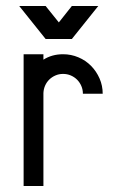

<svg xmlns="http://www.w3.org/2000/svg" viewBox="-20 -619 391 639"><path d="M124.5 0H58.6V-438.5H124.5V-420.4Q152.8 -438.5 189.9 -438.5Q216.8 -438.5 241 -428.2Q265.1 -418 283 -399.9Q300.8 -381.8 311.3 -357.9Q321.8 -334 321.8 -307.1H255.9Q255.9 -320.8 250.7 -332.8Q245.6 -344.7 236.6 -353.8Q227.5 -362.8 215.6 -367.9Q203.6 -373 189.9 -373Q176.3 -373 164.6 -367.9Q152.8 -362.8 144 -354.2Q135.3 -345.7 130.1 -334Q125 -322.3 124.5 -309.1ZM43.9 -599.1H131.8L175.8 -544.4L219.2 -599.1H307.1L219.2 -489.3H131.8Z"/></svg>

Font: Aeronef
Style: Regular
Weight: 400
Designer: Peter Wiegel - CAT-Fonts Germany
Foundry: CAT-Fonts, Peter Wiegel
Version: Version 0.002